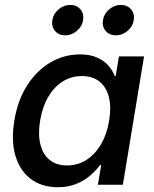

<svg xmlns="http://www.w3.org/2000/svg" viewBox="-20 -762 635 792"><path d="M219.2 10.3Q152.3 10.3 107.2 -23.7Q62 -57.6 43.7 -119.4Q25.4 -181.2 39.1 -264.2Q52.7 -348.1 91.8 -409.4Q130.9 -470.7 187.5 -504.2Q244.1 -537.6 310.1 -537.6Q351.1 -537.6 379.6 -525.1Q408.2 -512.7 426.3 -492.2Q444.3 -471.7 453.6 -448.2H457L470.7 -529.3H574.2L486.8 0H383.8L397.5 -81.1H392.6Q374.5 -56.6 349.6 -35.9Q324.7 -15.1 292.2 -2.4Q259.8 10.3 219.2 10.3ZM256.3 -79.6Q301.3 -79.6 337.2 -102.8Q373 -126 397.2 -167.7Q421.4 -209.5 430.2 -264.6Q439.5 -320.3 429.2 -361.3Q418.9 -402.3 390.6 -425.3Q362.3 -448.2 317.4 -448.2Q273.4 -448.2 238 -425.5Q202.6 -402.8 178.7 -361.8Q154.8 -320.8 145.5 -264.6Q136.2 -208.5 146.5 -166.7Q156.7 -125 184.8 -102.3Q212.9 -79.6 256.3 -79.6ZM458 -616.2Q431.2 -616.2 415.8 -634.5Q400.4 -652.8 404.8 -679.2Q408.7 -705.1 430.4 -723.4Q452.1 -741.7 478.5 -741.7Q505.4 -741.7 520.8 -723.4Q536.1 -705.1 531.7 -679.2Q527.8 -652.8 506.1 -634.5Q484.4 -616.2 458 -616.2ZM249 -616.2Q222.2 -616.2 207 -634.5Q191.9 -652.8 195.8 -679.2Q200.2 -705.1 221.7 -723.4Q243.2 -741.7 269.5 -741.7Q296.4 -741.7 311.8 -723.4Q327.1 -705.1 322.8 -679.2Q318.8 -652.8 297.1 -634.5Q275.4 -616.2 249 -616.2Z"/></svg>

Font: Inter 24pt Medium
Style: Italic
Weight: 500
Italic angle: -9.3988°
Designer: Rasmus Andersson
Foundry: rsms
Version: Version 4.001;git-66647c0bb